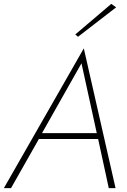

<svg xmlns="http://www.w3.org/2000/svg" viewBox="-37 -972 656 992"><path d="M180 -284 384 -645 463 -284ZM164 -254H470L525 0H560L396 -722L-17 0H20ZM563 -934 538 -952 352 -794 366 -782Z"/></svg>

Font: Jost* 200 Thin Italic
Style: Italic
Weight: 200
Italic angle: -10°
Version: Version 3.200; ttfautohint (v0.97) -l 8 -r 50 -G 200 -x 14 -